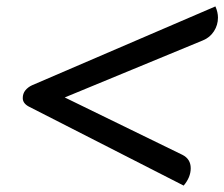

<svg xmlns="http://www.w3.org/2000/svg" viewBox="-20 -591 700 599"><path d="M69 -259Q51 -269 51 -285Q51 -299 59 -309Q67 -319 80 -325L652 -571Q660 -553 660 -536Q660 -513 647.5 -493.5Q635 -474 613 -465L182 -287L549 -108Q575 -95 575 -66Q575 -38 553 -12Z"/></svg>

Font: K2D
Style: Italic
Weight: 400
Italic angle: -10°
Designer: Katatrad Aksorn Co.,Ltd.
Foundry: Cadson Demak Co.,Ltd.
Version: Version 1.000; ttfautohint (v1.6)